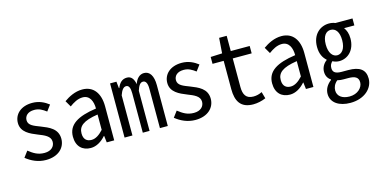

<svg xmlns="http://www.w3.org/2000/svg" viewBox="-86 -1158 3673 1862"><g transform="rotate(-15 1750.0 -227.5)"><path d="M249 13C375 13 444 -60 444 -148C444 -251 356 -284 281 -314C220 -338 164 -355 164 -408C164 -449 194 -486 261 -486C310 -486 342 -466 380 -438L424 -497C381 -530 329 -557 260 -557C144 -557 76 -490 76 -404C76 -311 162 -275 234 -246C295 -222 355 -199 355 -142C355 -96 321 -57 252 -57C185 -57 144 -84 95 -122L50 -62C103 -19 170 13 249 13Z M698 13C754 13 806 -18 849 -67H852L860 0H935V-342C935 -472 875 -557 762 -557C689 -557 625 -523 577 -489L613 -427C653 -456 696 -482 746 -482C818 -482 844 -416 844 -344C655 -317 557 -258 557 -137C557 -39 615 13 698 13ZM725 -61C681 -61 646 -84 646 -146C646 -218 695 -261 844 -284V-130C805 -87 766 -61 725 -61Z M1039 0H1118V-403C1135 -452 1155 -478 1182 -478C1210 -478 1222 -448 1222 -396V0H1290V-403C1306 -452 1323 -478 1351 -478C1378 -478 1394 -452 1394 -396V0H1473V-410C1473 -505 1439 -556 1382 -556C1336 -556 1304 -521 1287 -470C1278 -523 1254 -556 1211 -556C1161 -556 1133 -525 1114 -477H1110L1103 -544H1039Z M1749 13C1875 13 1944 -60 1944 -148C1944 -251 1856 -284 1781 -314C1720 -338 1664 -355 1664 -408C1664 -449 1694 -486 1761 -486C1810 -486 1842 -466 1880 -438L1924 -497C1881 -530 1829 -557 1760 -557C1644 -557 1576 -490 1576 -404C1576 -311 1662 -275 1734 -246C1795 -222 1855 -199 1855 -142C1855 -96 1821 -57 1752 -57C1685 -57 1644 -84 1595 -122L1550 -62C1603 -19 1670 13 1749 13Z M2330 12C2371 12 2417 2 2456 -15L2437 -82C2409 -68 2381 -61 2351 -61C2277 -61 2251 -106 2251 -184V-470H2441V-544H2251V-697H2175L2164 -544L2048 -539V-470H2160V-186C2160 -67 2202 12 2330 12Z M2698 13C2754 13 2806 -18 2849 -67H2852L2860 0H2935V-342C2935 -472 2875 -557 2762 -557C2689 -557 2625 -523 2577 -489L2613 -427C2653 -456 2696 -482 2746 -482C2818 -482 2844 -416 2844 -344C2655 -317 2557 -258 2557 -137C2557 -39 2615 13 2698 13ZM2725 -61C2681 -61 2646 -84 2646 -146C2646 -218 2695 -261 2844 -284V-130C2805 -87 2766 -61 2725 -61Z M3243 242C3385 242 3474 157 3474 59C3474 -31 3417 -71 3303 -71H3237C3168 -71 3150 -96 3150 -132C3150 -160 3160 -177 3177 -194C3199 -182 3223 -177 3244 -177C3329 -177 3404 -244 3404 -362C3404 -414 3389 -448 3370 -474H3473V-544H3301C3284 -552 3260 -556 3239 -556C3151 -556 3069 -491 3069 -366C3069 -296 3094 -252 3127 -223V-219C3098 -199 3072 -161 3072 -116C3072 -73 3091 -44 3118 -27V-22C3074 11 3050 54 3050 101C3050 191 3132 242 3243 242ZM3239 -237C3195 -237 3157 -279 3157 -366C3157 -453 3194 -492 3239 -492C3287 -492 3322 -452 3322 -366C3322 -279 3284 -237 3239 -237ZM3251 180C3175 180 3130 143 3130 88C3130 57 3142 25 3175 -3C3199 3 3217 4 3239 4H3283C3350 4 3385 22 3385 73C3385 126 3333 180 3251 180Z"/></g></svg>

Font: Noto Sans Mono CJK SC
Style: Regular
Weight: 400
Designer: Ryoko NISHIZUKA 西塚涼子 (kana, bopomofo & ideographs); Paul D. Hunt (Latin, Greek & Cyrillic); Sandoll Communications 산돌커뮤니
Foundry: Adobe
Version: Version 2.004;hotconv 1.0.118;makeotfexe 2.5.65603